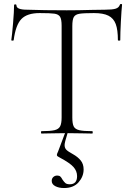

<svg xmlns="http://www.w3.org/2000/svg" viewBox="-20 -674 672 969"><path d="M596 -650Q593 -622 590 -564.5Q587 -507 587 -471Q587 -469 581 -469Q575 -469 575 -471Q575 -524 564 -553Q553 -582 527 -595Q501 -608 454 -608Q402 -608 381 -604.5Q360 -601 352.5 -588Q345 -575 345 -542V-81Q345 -50 352 -36Q359 -22 380 -17Q401 -12 446 -12Q448 -12 448 -6Q448 0 446 0Q413 0 395 -1L321 -2Q306 45 306 58Q306 73 315 82Q324 91 348 104Q373 118 387.5 136Q402 154 402 181Q402 217 376.5 246Q351 275 303 275Q277 275 259 265.5Q241 256 241 239Q241 227 249 219.5Q257 212 269 212Q279 212 284.5 217Q290 222 295 232Q303 244 310 250Q317 256 332 256Q369 256 369 215Q369 189 350.5 168.5Q332 148 283 122Q275 118 271 115Q267 112 267 108Q267 103 273 91Q284 62 308 -2L240 -1Q222 0 189 0Q187 0 187 -6Q187 -12 189 -12Q234 -12 255 -17Q276 -22 283.5 -36.5Q291 -51 291 -81V-544Q291 -577 283 -589.5Q275 -602 254.5 -605Q234 -608 180 -608Q117 -608 88 -578Q59 -548 49 -471Q49 -469 43 -469Q37 -469 37 -471Q41 -498 46 -557.5Q51 -617 51 -647Q51 -652 57 -652Q63 -652 63 -647Q63 -625 116 -625Q202 -622 317 -622Q376 -622 442 -624L510 -625Q546 -625 563 -630Q580 -635 585 -650Q586 -654 591 -654Q596 -654 596 -650Z"/></svg>

Font: Cormorant Infant Light
Style: Regular
Weight: 300
Designer: Christian Thalmann (Catharsis Fonts)
Version: Version 3.000